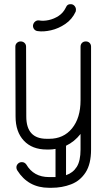

<svg xmlns="http://www.w3.org/2000/svg" viewBox="-20 -706 506 913"><path d="M62 104Q58 98 58 90Q58 80 65.5 72.5Q73 65 84 65Q97 65 105 76Q140 136 213 136H225Q235 136 244 136V2Q229 5 214 5H202Q133 5 93.5 -37Q54 -79 54 -152L53 -484Q53 -495 60.5 -502Q68 -509 78 -509Q89 -509 96.5 -502Q104 -495 104 -484L105 -152Q105 -46 202 -46H214Q282 -46 322.5 -95.5Q363 -145 363 -229V-484Q363 -495 370 -502Q377 -509 388 -509Q399 -509 406 -502Q413 -495 413 -484V5Q413 74 387 114Q361 154 318 170.5Q275 187 225 187H213Q114 187 62 104ZM363 5V-69Q334 -32 294 -13V127Q327 116 345 87.5Q363 59 363 5ZM293 -670Q300 -688 319 -686Q329 -685 335.5 -676.5Q342 -668 341 -658Q341 -654 340 -651Q323 -614 290.5 -592Q258 -570 222.5 -562Q187 -554 160 -558Q149 -559 142.5 -567Q136 -575 137 -586Q139 -597 147 -603.5Q155 -610 165 -609Q186 -605 211.5 -610.5Q237 -616 259 -630.5Q281 -645 293 -670Z"/></svg>

Font: Libertine Sup
Style: Regular
Weight: 400
Designer: Bastien Sozeau
Foundry: NBR — Bastien Sozeau
Version: Version 2.003; ttfautohint (v1.8.4.7-5d5b);gftools[0.9.33]